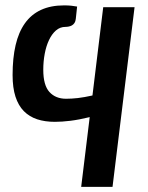

<svg xmlns="http://www.w3.org/2000/svg" viewBox="-20 -540 565 732"><path d="M493 -512.5 409 172.5H289.5L322 -93.5Q281 -83.5 248.5 -79.5Q216 -75.5 189 -75.5Q151.5 -75.5 121.8 -85.2Q92 -95 71 -116.2Q50 -137.5 39 -171.5Q28 -205.5 28 -254Q28 -318.5 39.5 -368Q51 -417.5 75 -451.2Q99 -485 136.2 -502.2Q173.5 -519.5 224.5 -519.5Q240 -519.5 252 -518.2Q264 -517 274 -515L269 -468.5Q268 -458.5 264 -452.5Q260 -446.5 254.2 -443.2Q248.5 -440 242 -438.8Q235.5 -437.5 229.5 -437.5Q209 -437.5 193.2 -423.8Q177.5 -410 166.8 -387.2Q156 -364.5 150.5 -335Q145 -305.5 145 -274Q145 -215 168.5 -189.2Q192 -163.5 232 -163.5Q253 -163.5 277 -166.2Q301 -169 332.5 -176L373.5 -512.5Z"/></svg>

Font: Lato 2
Style: Bold Italic
Weight: 700
Italic angle: -7°
Designer: Lukasz Dziedzic with Adam Twardoch and Botio Nikoltchev
Foundry: tyPoland Lukasz Dziedzic
Version: Version 2.015; 2015-08-06; http://www.latofonts.com/